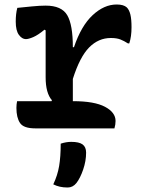

<svg xmlns="http://www.w3.org/2000/svg" viewBox="-20 -571 640 854"><path d="M56 -121H209L211 -125Q183 -157 183 -227V-436L178 -439Q149 -415 128 -406Q107 -397 95 -397Q78 -397 64 -416Q50 -435 50 -475Q50 -510 57 -536Q86 -539 122 -542.5Q158 -546 183 -546Q254 -546 279 -503.5Q304 -461 304 -361H309Q341 -456 392 -503.5Q443 -551 499 -551Q530 -551 544 -538Q555 -527 560 -506Q565 -485 565 -450Q565 -408 555 -378H549Q532 -389 515.5 -395.5Q499 -402 473 -402Q418 -402 376.5 -360Q335 -318 304 -220V-121H305Q400 -121 447 -96Q494 -71 494 -33Q494 -17 489 0H137Q85 0 69 -24Q53 -48 53 -91Q53 -106 56 -121ZM250 68Q274 60 297 60Q332 60 347.5 71.5Q363 83 363 108Q363 145 350 183Q337 221 320 243Q304 263 281 263Q262 263 246.5 259.5Q231 256 217 249Q236 209 243 167.5Q250 126 250 68Z"/></svg>

Font: Recursive Mn Csl St SmB
Style: Regular
Weight: 600
Monospace: yes
Version: Version 1.079;hotconv 1.0.112;makeotfexe 2.5.65598; ttfautoh